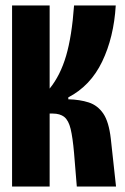

<svg xmlns="http://www.w3.org/2000/svg" viewBox="-20 -680 457 700"><path d="M24 0V-660H161V-357Q200 -405 221 -476.5Q242 -548 250 -660H402Q395 -544 352.5 -455.5Q310 -367 229 -325V-318Q271 -317 303.5 -306.5Q336 -296 356.5 -266Q377 -236 384 -174L403 0H260L250 -122Q245 -179 237.5 -210Q230 -241 214.5 -253.5Q199 -266 172 -266H161V0Z"/></svg>

Font: Bricolage Grotesque 48pt Condensed Bricolage Grotesque 48pt Condensed Regular
Style: Bold
Weight: 700
Width: 3
Designer: Mathieu Triay
Foundry: Atelier Triay
Version: Version 1.000; ttfautohint (v1.8.4.7-5d5b);gftools[0.9.32]